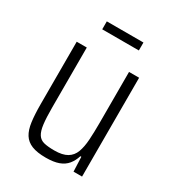

<svg xmlns="http://www.w3.org/2000/svg" viewBox="-163 -753 782 858"><g transform="rotate(30 228.0 -324.0)"><path d="M204 8Q159 8 131.5 -3Q104 -14 89.5 -37Q75 -60 70 -97.5Q65 -135 65 -188V-510H117V-202Q117 -148 121 -115.5Q125 -83 136 -66Q147 -49 167.5 -44Q188 -39 221 -39Q263 -39 286.5 -53Q310 -67 320 -94Q330 -121 332.5 -159.5Q335 -198 335 -245V-510H387V0H343L340 -75H335Q327 -49 311.5 -30Q296 -11 270 -1.5Q244 8 204 8ZM136 -615V-656H325V-615Z"/></g></svg>

Font: Saira Condensed Light
Style: Regular
Weight: 300
Width: 3
Designer: Hector Gatti with collaboration of the Omnibus-Type team
Foundry: Omnibus-Type
Version: Version 1.101